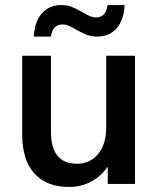

<svg xmlns="http://www.w3.org/2000/svg" viewBox="-20 -729 628 761"><path d="M68 -197V-508H182V-207Q182 -80 285 -80Q336 -80 368.5 -118Q401 -156 401 -226V-508H515V0H407V-66H405Q380 -30 341 -9Q302 12 253 12Q165 12 116.5 -41Q68 -94 68 -197ZM365 -584Q342 -584 324 -591Q306 -598 283 -611Q264 -622 252.5 -627Q241 -632 228 -632Q188 -632 182 -584H114Q117 -643 146 -676Q175 -709 224 -709Q247 -709 265 -701.5Q283 -694 306 -681Q325 -670 336.5 -665Q348 -660 360 -660Q401 -660 406 -709H474Q471 -650 442.5 -617Q414 -584 365 -584Z"/></svg>

Font: CST
Style: Medium
Weight: 500
Version: Version 1.00